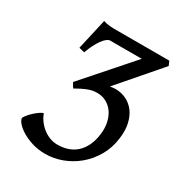

<svg xmlns="http://www.w3.org/2000/svg" viewBox="-154 -727 788 846"><g transform="rotate(30 239.5 -304.5)"><path d="M448.7 -208.5Q441.9 -156.7 417.7 -115.5Q393.6 -74.2 358.9 -45.4Q324.2 -16.6 282.5 -1.2Q240.7 14.2 198.7 14.2Q160.6 14.2 129.2 3.9Q97.7 -6.3 75.4 -20.5Q53.2 -34.7 41.5 -49.3Q29.8 -64 31.2 -72.8Q31.7 -75.7 39.1 -85.4Q46.4 -95.2 57.4 -106Q68.4 -116.7 81.1 -126.2Q93.8 -135.7 104 -138.2Q111.3 -118.2 124 -101.8Q136.7 -85.4 152.8 -73.2Q168.9 -61 187.5 -54.4Q206.1 -47.9 224.6 -47.9Q252.4 -47.9 276.6 -55.9Q300.8 -64 319.3 -80.6Q337.9 -97.2 350.3 -122.8Q362.8 -148.4 367.2 -183.6Q371.1 -212.9 366 -240Q360.8 -267.1 347.4 -287.8Q334 -308.6 312.7 -321Q291.5 -333.5 263.7 -333.5Q244.1 -333.5 227.1 -328.1Q210 -322.8 188 -311.5L162.1 -297.4L161.1 -298.3Q158.7 -301.3 154.8 -307.9Q150.9 -314.5 148.4 -319.3L147 -321.8V-322.3Q147.5 -322.3 147.9 -322.8L357.9 -561.5H196.8Q189.5 -561.5 179.9 -554Q170.4 -546.4 160.6 -533Q150.9 -519.5 141.4 -500.7Q131.8 -481.9 124 -459.5L95.7 -466.3L131.3 -623Q140.6 -620.1 148.9 -618.4Q157.2 -616.7 166.5 -616Q175.8 -615.2 186.5 -615.2H467.3L476.6 -593.3L297.4 -385.7L311 -387.7Q317.9 -388.7 324.2 -388.7Q354 -388.7 379.4 -376.5Q404.8 -364.3 422.1 -341.3Q439.5 -318.4 447 -284.9Q454.6 -251.5 448.7 -208.5Z"/></g></svg>

Font: Gentium Book Basic
Style: Italic
Weight: 400
Italic angle: -8°
Designer: J. Victor Gaultney and Annie Olsen
Foundry: SIL International
Version: Version 1.102; 2013; Maintenance release